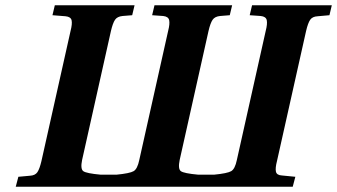

<svg xmlns="http://www.w3.org/2000/svg" viewBox="-20 -712 1285 732"><path d="M40 0 50 -38 94 -42Q114 -43 122.5 -55.5Q131 -68 138 -98L249 -594Q256 -621 253 -634.5Q250 -648 230 -650L180 -654L189 -692H493L484 -654L447 -651Q427 -649 418.5 -636.5Q410 -624 403 -594L293 -102Q286 -68 297.5 -59.5Q309 -51 364 -46H424Q475 -51 489.5 -59.5Q504 -68 511 -102L621 -594Q628 -621 625 -635Q622 -649 602 -651L560 -654L569 -692H865L856 -654L819 -651Q799 -649 790.5 -636.5Q782 -624 775 -594L665 -102Q658 -68 669.5 -59.5Q681 -51 736 -46H796Q847 -51 861.5 -59.5Q876 -68 883 -102L993 -594Q1000 -621 997 -635Q994 -649 974 -651L932 -654L941 -692H1245L1236 -654L1191 -650Q1171 -649 1162.5 -636.5Q1154 -624 1147 -594L1036 -98Q1029 -71 1032 -57.5Q1035 -44 1055 -43L1106 -38L1096 0Z"/></svg>

Font: Lingua Franca
Style: Bold Italic
Weight: 700
Italic angle: -13°
Version: Version 1.19